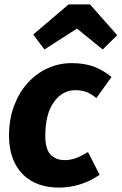

<svg xmlns="http://www.w3.org/2000/svg" viewBox="-20 -836 553 873"><path d="M275 -108Q299 -108 323.5 -116.5Q348 -125 380 -145L433 -41Q347 17 247 17Q197 17 155.5 2Q114 -13 84 -43Q54 -73 37.5 -117Q21 -161 21 -218Q21 -294 44 -355Q67 -416 106 -459Q145 -502 196.5 -525.5Q248 -549 306 -549Q363 -549 405.5 -533.5Q448 -518 487 -486L418 -390Q394 -410 372 -418Q350 -426 322 -426Q264 -426 225 -372Q186 -318 186 -217Q186 -159 209.5 -133.5Q233 -108 275 -108ZM182 -611 131 -679 292 -816H389L513 -676L447 -611L330 -706Z"/></svg>

Font: Szlgxwxxxixliatcpuztgldltzi
Style: Regular
Weight: 700
Italic angle: -8°
Designer: Carrois Corporate & Edenspiekermann
Foundry: Carrois Corporate GbR & Edenspiekermann AG
Version: Version 2.001